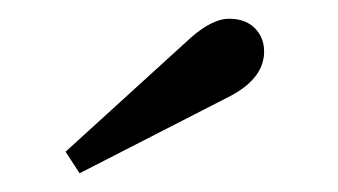

<svg xmlns="http://www.w3.org/2000/svg" viewBox="-20 -749 361 205"><path d="M184 -709Q207 -729 224.5 -729Q242 -729 252 -719Q262 -709 262 -694Q262 -666 227 -647L65 -564L50 -587Z"/></svg>

Font: Gilda Display
Style: Regular
Weight: 400
Designer: Eduardo Rodriguez Tunni
Foundry: Eduardo Rodriguez Tunni
Version: Version 1.001